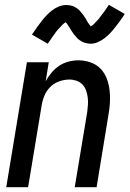

<svg xmlns="http://www.w3.org/2000/svg" viewBox="-20 -779 540 799"><path d="M6 0 92 -520H183L170 -441Q180 -459 194 -476Q208 -493 226 -505Q244 -517 265 -522.5Q286 -528 306 -528Q332 -528 356.5 -519.5Q381 -511 398 -493.5Q415 -476 424 -452.5Q433 -429 436 -404Q439 -379 437.5 -352.5Q436 -326 431 -299L382 0H291L343 -313Q345 -328 346 -343.5Q347 -359 345 -374Q343 -389 338 -403Q333 -417 323 -427.5Q313 -438 298.5 -443Q284 -448 269 -448Q248 -448 226.5 -440.5Q205 -433 189 -417Q173 -401 164.5 -380Q156 -359 153 -338L97 0ZM179 -597 113 -635Q124 -652 135 -667Q146 -682 155.5 -694Q165 -706 174.5 -716Q184 -726 197 -736Q210 -746 225 -752Q240 -758 255 -758Q260 -758 265 -757.5Q270 -757 275 -756Q280 -755 284 -753.5Q288 -752 292 -749.5Q296 -747 300 -744.5Q304 -742 307.5 -739Q311 -736 313.5 -732.5Q316 -729 319.5 -725.5Q323 -722 325.5 -718Q328 -714 330.5 -710.5Q333 -707 335.5 -703.5Q338 -700 339.5 -696.5Q341 -693 344.5 -687.5Q348 -682 350.5 -678.5Q353 -675 356 -671.5Q359 -668 359 -667H355L359 -670Q363 -672 366 -674.5Q369 -677 372 -680Q375 -683 376.5 -685Q378 -687 380 -689Q382 -691 384 -693Q386 -695 388.5 -697.5Q391 -700 392.5 -702.5Q394 -705 396.5 -708Q399 -711 401 -714Q403 -717 406 -720.5Q409 -724 411.5 -727.5Q414 -731 416.5 -734.5Q419 -738 421.5 -742Q424 -746 427.5 -750.5Q431 -755 433 -759L499 -721Q488 -703 477 -688.5Q466 -674 456.5 -662Q447 -650 437.5 -640Q428 -630 415 -620Q402 -610 387 -603.5Q372 -597 357 -597Q352 -597 347 -598Q342 -599 337 -600Q332 -601 328 -602.5Q324 -604 320 -606.5Q316 -609 312 -611.5Q308 -614 304.5 -617Q301 -620 298.5 -623.5Q296 -627 292.5 -630.5Q289 -634 286.5 -637.5Q284 -641 281.5 -645Q279 -649 276.5 -652.5Q274 -656 272 -659.5Q270 -663 267 -668Q264 -673 261 -677Q258 -681 255.5 -684.5Q253 -688 253 -689H257Q257 -688 253 -686Q249 -684 246 -681.5Q243 -679 240 -676Q237 -673 235 -671Q233 -669 231.5 -667Q230 -665 228 -663Q226 -661 223.5 -658.5Q221 -656 219 -653.5Q217 -651 214.5 -648Q212 -645 210 -642Q208 -639 205.5 -635.5Q203 -632 200.5 -628.5Q198 -625 195.5 -621.5Q193 -618 190.5 -614Q188 -610 184.5 -605.5Q181 -601 179 -597Z"/></svg>

Font: Iosevka Term Curly Medium
Style: Italic
Weight: 500
Italic angle: -9°
Designer: Belleve Invis
Foundry: Belleve Invis
Version: Version 32.3.0